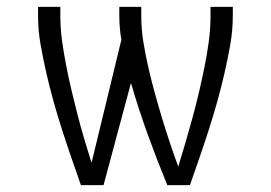

<svg xmlns="http://www.w3.org/2000/svg" viewBox="-20 -540 790 560"><path d="M216 0Q202 -40 188 -80.5Q174 -121 161 -161.5Q148 -202 136.5 -243Q125 -284 115.5 -325.5Q106 -367 98.5 -409Q91 -451 91 -494V-520H156V-494Q156 -457 161 -421Q166 -385 173 -349Q180 -313 188.5 -277Q197 -241 206 -206Q215 -171 225.5 -135.5Q236 -100 247 -65L334 -424Q331 -441 329.5 -458.5Q328 -476 328 -494V-520H392V-494Q392 -456 398 -418.5Q404 -381 412.5 -344Q421 -307 431 -270.5Q441 -234 452 -197.5Q463 -161 475 -125Q487 -89 500 -54Q511 -90 521.5 -126Q532 -162 542 -198.5Q552 -235 560.5 -271.5Q569 -308 576.5 -345Q584 -382 589 -419Q594 -456 594 -494V-520H659V-494Q659 -451 651.5 -409Q644 -367 634.5 -325.5Q625 -284 613.5 -243Q602 -202 589 -161.5Q576 -121 562 -80.5Q548 -40 534 0H468Q438 -73 411 -147.5Q384 -222 362 -298L282 0Z"/></svg>

Font: Iosevka Aile Custom Light
Style: Regular
Weight: 300
Designer: Belleve Invis
Foundry: Belleve Invis
Version: Version 17.0.2; ttfautohint (v1.8.3)